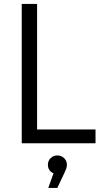

<svg xmlns="http://www.w3.org/2000/svg" viewBox="-20 -711 533 953"><path d="M87.9 -691.4H164.1V-68.4H454.1V0H87.9ZM312 106.9Q312 117.7 308.1 127.9Q304.2 138.2 299.8 147L264.6 221.7H219.7L245.6 148.9Q233.4 144.5 225.6 133.5Q217.8 122.6 217.8 106.9Q217.8 86.9 231.4 73.7Q245.1 60.5 264.6 60.5Q284.2 60.5 298.1 73.7Q312 86.9 312 106.9Z"/></svg>

Font: Gidole
Style: Regular
Weight: 400
Version: Version 2.100; ttfautohint (v1.8.4.7-5d5b)